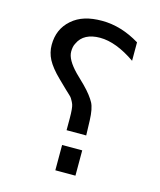

<svg xmlns="http://www.w3.org/2000/svg" viewBox="-99 -670 654 784"><g transform="rotate(15 227.5 -278.5)"><path d="M294 41V-66H209V41ZM396 -472V-550C343 -582 290 -598 236 -598C182 -598 141 -586 109 -558C77 -530 62 -494 62 -450C62 -429 67 -408 77 -389C87 -370 105 -347 130 -323L166 -288C179 -275 190 -267 194 -260C198 -253 203 -245 206 -236C209 -227 211 -208 211 -180V-129H294L292 -192C291 -225 286 -250 278 -265C270 -280 254 -302 230 -326L191 -364C161 -395 146 -421 146 -444C146 -457 148 -470 154 -480C169 -513 201 -529 246 -529C291 -529 341 -510 396 -472Z"/></g></svg>

Font: Iranian Sans 
Style: Regular
Weight: 400
Designer: Hooman Mehr, Hadi Navid in Neviseh Pardaz Co. Ltd. (http://nevisa.com)
Foundry: http://font-store.ir
Version: 5.0.0 build 1/7/1393